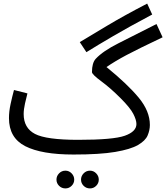

<svg xmlns="http://www.w3.org/2000/svg" viewBox="-20 -841 927 1071"><path d="M816 -144Q816 -221 753.5 -296.5Q691 -372 574 -467Q622 -500 686 -534Q750 -568 887 -633L853 -707Q725 -642 639.5 -599Q554 -556 514 -513Q493 -490 493 -439Q493 -426 544.5 -388Q596 -350 652 -294Q706 -240 723.5 -206Q741 -172 741 -149Q741 -107 676.5 -84Q612 -61 416 -61L390 21Q537 21 622.5 6.5Q708 -8 749.5 -32Q791 -56 803.5 -85.5Q816 -115 816 -144ZM390 21 436 -11 416 -61Q238 -61 175 -94Q112 -127 112 -205Q112 -230 119.5 -264Q127 -298 133 -320L58 -339Q48 -302 39 -260.5Q30 -219 30 -182Q30 -72 121 -25.5Q212 21 390 21ZM462 -550Q523 -588 611 -639.5Q699 -691 829 -760L801 -821Q672 -754 577.5 -697.5Q483 -641 425 -606ZM482 210Q502 210 516.5 195.5Q531 181 531 161Q531 141 516.5 126Q502 111 482 111Q461 111 446.5 126Q432 141 432 161Q432 181 446.5 195.5Q461 210 482 210ZM345 210Q365 210 379.5 195.5Q394 181 394 161Q394 141 379.5 126Q365 111 345 111Q324 111 309.5 126Q295 141 295 161Q295 181 309.5 195.5Q324 210 345 210Z"/></svg>

Font: Noto Sans Arabic
Style: Regular
Weight: 400
Designer: Nadine Chahine - Monotype Design Team
Foundry: Monotype Imaging Inc.
Version: Version 1.902